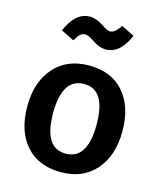

<svg xmlns="http://www.w3.org/2000/svg" viewBox="-118 -870 820 972"><g transform="rotate(15 292.0 -384.5)"><path d="M350 -644Q319 -644 284 -667.5Q249 -691 235 -691Q218 -691 206.5 -680.5Q195 -670 182 -646L113 -680Q157 -784 233 -784Q266 -784 300 -761Q334 -738 349 -738Q375 -738 402 -781L470 -747Q427 -644 350 -644ZM293 -544Q410 -544 475.5 -469.5Q541 -395 541 -265Q541 -138 474.5 -61.5Q408 15 292 15Q175 15 109 -59.5Q43 -134 43 -265Q43 -391 110 -467.5Q177 -544 293 -544ZM293 -447Q178 -447 178 -265Q178 -82 292 -82Q406 -82 406 -265Q406 -447 293 -447Z"/></g></svg>

Font: FiraGO Medium
Style: Regular
Weight: 500
Designer: bBox Type
Foundry: bBox Type GmbH
Version: Version 1.001;PS 001.001;hotconv 1.0.88;makeotf.lib2.5.64775